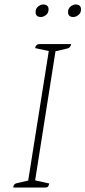

<svg xmlns="http://www.w3.org/2000/svg" viewBox="-20 -838 382 858"><path d="M39 0Q40 -17 57 -20L106 -31L198 -610L137 -623Q140 -641 156 -641H298Q295 -624 280 -621L228 -609L137 -32L200 -18Q198 -8 194.5 -4Q191 0 181 0ZM308 -762Q284 -762 284 -784Q284 -800 295.5 -809Q307 -818 317 -818Q342 -818 342 -796Q342 -780 330.5 -771Q319 -762 308 -762ZM163 -762Q139 -762 139 -784Q139 -800 150.5 -809Q162 -818 172 -818Q197 -818 197 -796Q197 -780 185.5 -771Q174 -762 163 -762Z"/></svg>

Font: Petrona Thin
Style: Italic
Weight: 100
Italic angle: -9°
Designer: Ringo R. Seeber
Foundry: Ringo R. Seeber
Version: Version 2.001; ttfautohint (v1.8.3)